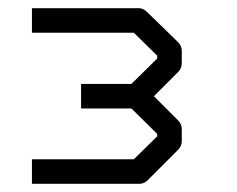

<svg xmlns="http://www.w3.org/2000/svg" viewBox="-20 -501 580 469"><path d="M58 -52V-112H307L364 -168V-174L301 -236H178V-296H301L364 -358V-365L307 -421H58V-481H320Q330 -481 341 -470L415 -398Q424 -389 424 -377V-346Q424 -334 415 -325L356 -266L415 -207Q424 -198 424 -186V-156Q424 -144 415 -135L341 -61Q332 -52 320 -52Z"/></svg>

Font: ibm3270
Style: Regular
Weight: 400
Monospace: yes
Version: Version 2.0.3